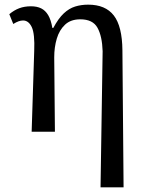

<svg xmlns="http://www.w3.org/2000/svg" viewBox="-20 -566 617 825"><path d="M412 239 421 -346Q419 -410 399 -446.5Q379 -483 325 -483Q284 -483 259.5 -460Q235 -437 224 -400Q213 -363 213 -320L216 0H116L127 -347Q130 -421 116.5 -449.5Q103 -478 79 -478Q70 -478 60 -474.5Q50 -471 37 -463L20 -505Q40 -522 62.5 -530.5Q85 -539 113 -539Q139 -539 157 -530Q175 -521 187 -501Q199 -481 205 -446H209Q231 -487 254 -508.5Q277 -530 303 -538Q329 -546 359 -546Q433 -546 469 -499.5Q505 -453 506 -350L511 239Z"/></svg>

Font: Noto Serif SemiCondensed
Style: Regular
Weight: 400
Width: 4
Designer: Monotype Design Team
Foundry: Monotype Imaging Inc.
Version: Version 2.013